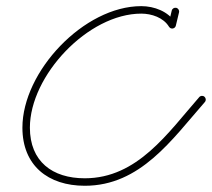

<svg xmlns="http://www.w3.org/2000/svg" viewBox="-20 -584 680 616"><path d="M545.5 -558.9C539.1 -560.4 532.6 -556.4 531 -550C527.6 -535.8 524.2 -521.5 520.8 -507.3C519.2 -500.8 523.2 -494.3 529.6 -492.8C536.1 -491.2 542.6 -495.2 544.1 -501.6C547.5 -515.9 550.9 -530.1 554.4 -544.4C555.9 -550.8 551.9 -557.3 545.5 -558.9ZM538.7 -494.2C544.3 -497.6 546.1 -505 542.7 -510.7C520.4 -547.5 474.6 -564.3 433.3 -564.3C249.2 -564.3 51.9 -354.6 51.9 -174.4C51.9 -52.8 134.4 12 252 12C430.5 12 531.7 -136.3 637.2 -256.6C641.6 -261.6 641.1 -269.1 636.1 -273.5C631.1 -277.9 623.5 -277.4 619.2 -272.4C619.2 -272.4 619.2 -272.4 619.2 -272.4C519.1 -158.2 421.2 -12 252 -12C147.7 -12 75.9 -66.1 75.9 -174.4C75.9 -341.4 262.5 -540.3 433.3 -540.3C466 -540.3 504.3 -527.8 522.2 -498.2C525.6 -492.6 533 -490.8 538.7 -494.2Z"/></svg>

Font: FRB American Cursive Guidelines Arrows Light
Style: Italic
Weight: 300
Italic angle: -25°
Version: Version 2.0;Modular Font Editor K font №1